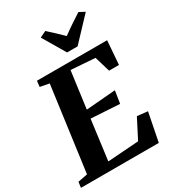

<svg xmlns="http://www.w3.org/2000/svg" viewBox="-242 -1119 1119 1243"><g transform="rotate(-30 317.0 -497.5)"><path d="M-10.5 0 -5 -42 67 -56 152.5 -686.5 84.5 -699.5 89.5 -743H614L600.5 -566H526.5L492 -681.5L312.5 -694.5L275.5 -419.5L495.5 -437.5L481 -344L267.5 -357L228.5 -59.5L460.5 -76L535 -221L613.5 -212.5L571.5 0ZM350 -804 250.5 -972.5 297 -995Q324 -970.5 350.5 -946Q377 -921.5 401.5 -897Q436 -922.5 472.2 -946.8Q508.5 -971 544 -994L586.5 -971.5L428.5 -804Z"/></g></svg>

Font: Merriweather 48pt ExtraBold
Style: Italic
Weight: 800
Italic angle: -7.8°
Version: Version 2.101